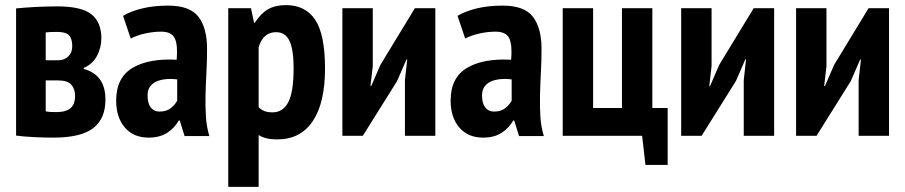

<svg xmlns="http://www.w3.org/2000/svg" viewBox="-20 -532 3545 752"><path d="M43 -499Q71 -502 114.5 -504.5Q158 -507 205 -507Q299 -507 338 -476Q377 -445 377 -382Q377 -346 360 -313.5Q343 -281 308 -266V-262Q393 -239 393 -142Q393 -67 345 -30Q297 7 189 7Q154 7 112.5 5Q71 3 43 -1ZM159 -96Q169 -94 178 -93.5Q187 -93 200 -93Q239 -93 256.5 -108.5Q274 -124 274 -157Q274 -184 259 -200.5Q244 -217 208 -217H159ZM208 -296Q232 -296 247.5 -311Q263 -326 263 -351Q263 -380 250.5 -393.5Q238 -407 204 -407Q187 -407 177 -406.5Q167 -406 159 -405V-296Z M462 -470Q492 -488 537 -499Q582 -510 639 -510Q724 -510 757.5 -466Q791 -422 791 -341Q791 -294 788.5 -248.5Q786 -203 785 -159.5Q784 -116 786.5 -75.5Q789 -35 800 1H703L684 -60H680Q664 -31 635 -12Q606 7 562 7Q503 7 469 -32.5Q435 -72 435 -138Q435 -228 499 -266Q563 -304 672 -298Q677 -356 664.5 -382Q652 -408 611 -408Q581 -408 549 -401Q517 -394 492 -381ZM605 -95Q632 -95 649 -108.5Q666 -122 674 -138V-221Q651 -224 630 -222Q609 -220 593 -213Q577 -206 567.5 -192.5Q558 -179 558 -158Q558 -127 570.5 -111Q583 -95 605 -95Z M874 -500H963L975 -443H978Q1001 -479 1029.5 -495.5Q1058 -512 1100 -512Q1176 -512 1214.5 -454.5Q1253 -397 1253 -263Q1253 -129 1205 -57.5Q1157 14 1066 14Q1042 14 1025 10Q1008 6 993 -3V200H874ZM993 -112Q1003 -102 1015.5 -97Q1028 -92 1048 -92Q1088 -92 1109 -131.5Q1130 -171 1130 -266Q1130 -337 1114 -371.5Q1098 -406 1061 -406Q1011 -406 993 -347Z M1566 -218 1575 -299H1572L1535 -214L1401 0H1321V-500H1440V-273L1431 -195H1434L1470 -278L1605 -500H1685V0H1566Z M1772 -470Q1802 -488 1847 -499Q1892 -510 1949 -510Q2034 -510 2067.5 -466Q2101 -422 2101 -341Q2101 -294 2098.5 -248.5Q2096 -203 2095 -159.5Q2094 -116 2096.5 -75.5Q2099 -35 2110 1H2013L1994 -60H1990Q1974 -31 1945 -12Q1916 7 1872 7Q1813 7 1779 -32.5Q1745 -72 1745 -138Q1745 -228 1809 -266Q1873 -304 1982 -298Q1987 -356 1974.5 -382Q1962 -408 1921 -408Q1891 -408 1859 -401Q1827 -394 1802 -381ZM1915 -95Q1942 -95 1959 -108.5Q1976 -122 1984 -138V-221Q1961 -224 1940 -222Q1919 -220 1903 -213Q1887 -206 1877.5 -192.5Q1868 -179 1868 -158Q1868 -127 1880.5 -111Q1893 -95 1915 -95Z M2595 114H2508L2495 0H2184V-500H2303V-109H2416V-500H2535V-109H2595Z M2893 -218 2902 -299H2899L2862 -214L2728 0H2648V-500H2767V-273L2758 -195H2761L2797 -278L2932 -500H3012V0H2893Z M3343 -218 3352 -299H3349L3312 -214L3178 0H3098V-500H3217V-273L3208 -195H3211L3247 -278L3382 -500H3462V0H3343Z"/></svg>

Font: PT Sans Narrow
Style: Bold
Weight: 700
Width: 3
Designer: A.Korolkova, O.Umpeleva, V.Yefimov
Foundry: ParaType Ltd
Version: Version 2.003W OFL